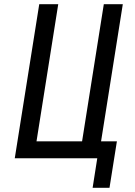

<svg xmlns="http://www.w3.org/2000/svg" viewBox="-20 -750 640 910"><path d="M419 140 441 0H50L166 -730H256L153 -80H369L472 -730H562L459 -80H534L499 140Z"/></svg>

Font: JetBrains Mono NL
Style: Italic
Weight: 400
Italic angle: -9°
Monospace: yes
Designer: Philipp Nurullin, Konstantin Bulenkov
Foundry: JetBrains
Version: Version 2.305; ttfautohint (v1.8.4.7-5d5b)